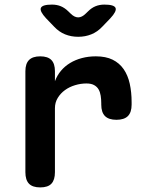

<svg xmlns="http://www.w3.org/2000/svg" viewBox="-20 -805 640 835"><path d="M155 10Q121.5 10 105.9 -6.3Q90.4 -22.5 90.4 -56V-495.4Q90.4 -528.2 106.3 -544.1Q122.2 -560 155 -560Q187.8 -560 203.4 -544.1Q218.9 -528.2 218.9 -495.4V-451.8Q228.3 -477.2 245.2 -497.2Q262.1 -517.3 285 -531.1Q307.9 -545 336.4 -552.5Q364.8 -560 396.6 -560Q440.2 -560 469.8 -545.4Q499.3 -530.8 517.8 -504.2Q536.2 -477.5 544.3 -440.8Q552.4 -404.1 552.4 -360.6V-350Q552.4 -316.5 536.2 -300.2Q519.9 -284 486.4 -284Q452.9 -284 436.6 -300.2Q420.4 -316.5 420.4 -350V-355Q420.4 -373.1 417.9 -388.7Q415.5 -404.4 408.8 -416.1Q402.1 -427.8 389.3 -434.9Q376.5 -442 355.8 -442Q331.2 -442 306.7 -434.6Q282.1 -427.3 262.8 -413.3Q243.4 -399.4 231.2 -379.3Q218.9 -359.3 218.9 -334.6V-56Q218.9 -22.5 203.7 -6.3Q188.5 10 155 10ZM206 -785Q227.2 -785 244.4 -777.9Q261.5 -770.9 277 -755.7L286.8 -746.2Q303.6 -729.4 320 -729.4Q336.4 -729.4 353.2 -746.2L362.7 -755.4Q378.2 -770.9 395.5 -777.9Q412.8 -785 434 -785Q476.4 -785 482.5 -770.5Q488.5 -756.1 459.6 -725.1L424.9 -689Q403.6 -666.3 377.2 -655.7Q350.8 -645 320 -645Q289.2 -645 262.9 -655.7Q236.7 -666.3 215.4 -689L180.4 -725.4Q151.8 -756.1 157.8 -770.5Q163.9 -785 206 -785Z"/></svg>

Font: Maple Mono
Style: Regular
Weight: 400
Monospace: yes
Designer: subframe7536
Version: Version 7.300